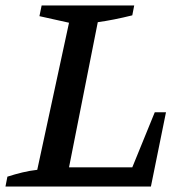

<svg xmlns="http://www.w3.org/2000/svg" viewBox="-29 -681 674 701"><path d="M536 -271H577L522 0H-9L-2 -36Q26 -45 53 -51.5Q80 -58 107 -61L223 -598L115 -622L123 -661H461L454 -625Q386 -608 328 -600L223 -70H454Z"/></svg>

Font: Piazzolla Thin SemiBold
Style: Italic
Weight: 600
Italic angle: -11.3°
Version: Version 2.005